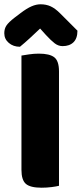

<svg xmlns="http://www.w3.org/2000/svg" viewBox="-35 -867 381 895"><path d="M159 8Q106 8 85.5 -10Q65 -28 65 -75V-608Q77 -610 100 -613.5Q123 -617 146 -617Q196 -617 218 -600Q240 -583 240 -534V-1Q229 2 206 5Q183 8 159 8ZM152 -734Q128 -711 104 -689Q80 -667 58 -649Q27 -649 6 -667Q-15 -685 -15 -712Q-15 -733 -5 -748Q5 -763 32 -784L61 -806Q90 -828 112 -837.5Q134 -847 154 -847Q180 -847 201 -837.5Q222 -828 245 -805L326 -724Q326 -688 307.5 -670Q289 -652 257 -652Q237 -652 220 -665Q203 -678 179 -704Z"/></svg>

Font: Baloo 2 ExtraBold
Style: Regular
Weight: 800
Designer: Sarang Kulkarni and Ek Type
Foundry: Ek Type
Version: Version 1.640;hotconv 1.0.111;makeotfexe 2.5.65597; ttfautoh